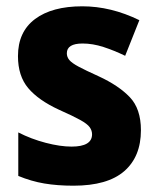

<svg xmlns="http://www.w3.org/2000/svg" viewBox="-20 -579 501 609"><path d="M213 10Q162 10 120.5 3Q79 -4 38 -21V-159Q79 -138 125 -126Q171 -114 207 -114Q272 -114 272 -153Q272 -165 264.5 -175.5Q257 -186 234.5 -198.5Q212 -211 167 -231Q102 -261 69.5 -299.5Q37 -338 37 -401Q37 -478 91 -518.5Q145 -559 241 -559Q332 -559 422 -515L377 -402Q342 -419 308 -430Q274 -441 242 -441Q192 -441 192 -410Q192 -398 200 -388.5Q208 -379 229.5 -367.5Q251 -356 293 -337Q356 -308 391.5 -271Q427 -234 427 -166Q427 -82 374 -36Q321 10 213 10Z"/></svg>

Font: Noto Sans SemiCondensed ExtraBold
Style: Regular
Weight: 800
Width: 4
Designer: Monotype Design Team
Foundry: Monotype Imaging Inc.
Version: Version 2.013; ttfautohint (v1.8.4.7-5d5b)